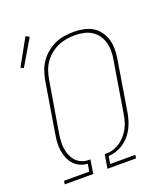

<svg xmlns="http://www.w3.org/2000/svg" viewBox="-146 -913 892 1017"><g transform="rotate(-20 300.0 -404.5)"><path d="M43 0 46 -19H188L195 -61Q172 -62 152 -71.5Q132 -81 117.5 -97Q103 -113 95 -133.5Q87 -154 83.5 -176Q80 -198 81.5 -221Q83 -244 87 -267L134 -553Q139 -580 148 -605.5Q157 -631 173 -654Q189 -677 211.5 -695Q234 -713 259 -724Q284 -735 311 -739Q338 -743 364 -743Q391 -743 418.5 -737.5Q446 -732 468.5 -718.5Q491 -705 506.5 -683.5Q522 -662 529.5 -636.5Q537 -611 537 -583Q537 -555 532 -527L485 -240Q481 -219 474.5 -198Q468 -177 457.5 -157Q447 -137 431.5 -119.5Q416 -102 396.5 -89Q377 -76 356 -69.5Q335 -63 313 -61L306 -19H448L445 0H284L297 -78H307Q328 -78 347.5 -84.5Q367 -91 384.5 -103Q402 -115 416 -131.5Q430 -148 440 -166.5Q450 -185 455.5 -204.5Q461 -224 464 -244L511 -530Q516 -555 516 -580Q516 -605 509.5 -628Q503 -651 489.5 -670Q476 -689 456 -701.5Q436 -714 412 -719Q388 -724 363 -724Q339 -724 315 -720Q291 -716 268 -706Q245 -696 224.5 -679.5Q204 -663 189.5 -642Q175 -621 167 -597.5Q159 -574 155 -550L107 -264Q104 -244 102.5 -223Q101 -202 103.5 -182.5Q106 -163 113 -144.5Q120 -126 132 -111.5Q144 -97 162 -88Q180 -79 200 -78H216L204 0ZM50 -652 34 -661 116 -809 136 -798Z"/></g></svg>

Font: Iosevka Curly ThExObl
Style: Regular
Weight: 100
Width: 7
Italic angle: -9°
Monospace: yes
Designer: Belleve Invis
Foundry: Belleve Invis
Version: Version 11.1.0; ttfautohint (v1.8.3)